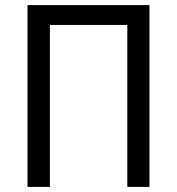

<svg xmlns="http://www.w3.org/2000/svg" viewBox="-20 -734 696 754"><path d="M88 0V-714H567V0H480V-636H176V0Z"/></svg>

Font: Noto Sans SemiCondensed
Style: Regular
Weight: 400
Width: 4
Designer: Monotype Design Team
Foundry: Monotype Imaging Inc.
Version: Version 2.013; ttfautohint (v1.8.4.7-5d5b)